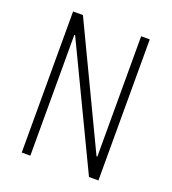

<svg xmlns="http://www.w3.org/2000/svg" viewBox="-127 -784 787 880"><g transform="rotate(20 266.5 -344.0)"><path d="M79 0V-688H127L407 -101H411V-688H453V0H407L125 -589H121V0Z"/></g></svg>

Font: Saira Condensed ExtraLight
Style: Regular
Weight: 250
Width: 3
Designer: Hector Gatti with collaboration of the Omnibus-Type team
Foundry: Omnibus-Type
Version: Version 1.101